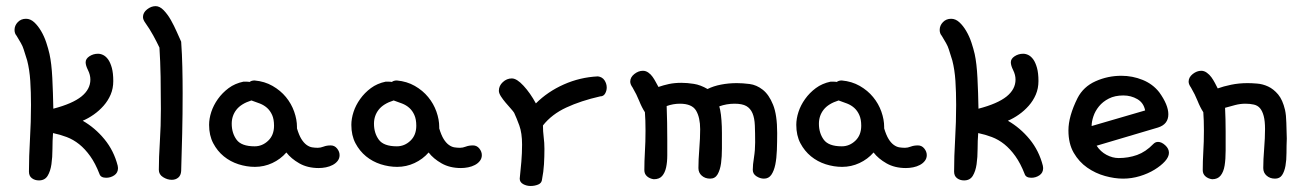

<svg xmlns="http://www.w3.org/2000/svg" viewBox="-20 -577 4347 638"><path d="M35.2 -458Q28.3 -465.8 28.3 -477.5Q28.3 -492.2 39.1 -503.4Q49.8 -514.6 66.4 -514.6Q81.1 -514.6 93.8 -502.9Q106.4 -491.2 116.7 -473.6Q127 -456.1 133.8 -435.5Q140.6 -415 144.5 -397.5Q151.4 -366.2 153.8 -317.9Q156.2 -269.5 157.2 -215.8Q220.7 -232.4 250.5 -256.3Q280.3 -280.3 280.3 -312.5Q280.3 -328.1 272.5 -343.8Q264.6 -359.4 264.6 -370.1Q264.6 -381.8 277.3 -390.1Q290 -398.4 305.7 -398.4Q314.5 -398.4 323.2 -394Q332 -389.6 339.4 -379.4Q346.7 -369.1 351.6 -351.6Q356.4 -334 356.4 -307.6Q356.4 -283.2 347.7 -262.7Q338.9 -242.2 324.2 -225.6Q309.6 -209 291.5 -196.3Q273.4 -183.6 254.9 -175.8Q295.9 -152.3 327.1 -114.3Q358.4 -76.2 371.1 -26.4Q371.1 -24.4 371.6 -22.5Q372.1 -20.5 372.1 -18.6Q372.1 -2.9 359.9 5.4Q347.7 13.7 333 13.7Q314.5 13.7 310.5 1Q296.9 -34.2 279.8 -58.1Q262.7 -82 243.2 -97.7Q223.6 -113.3 201.7 -121.6Q179.7 -129.9 156.2 -134.8Q154.3 -109.4 154.3 -82Q154.3 -54.7 150.9 -31.2Q147.5 -7.8 138.2 7.3Q128.9 22.5 109.4 22.5Q95.7 22.5 85.9 15.1Q76.2 7.8 76.2 -6.8Q76.2 -56.6 79.6 -114.3Q83 -171.9 83 -228.5Q83 -270.5 80.6 -308.1Q78.1 -345.7 70.3 -376L58.6 -413.1Q55.7 -422.9 49.3 -434.1Q43 -445.3 35.2 -458Z M462.9 -501Q455.1 -511.7 455.1 -520.5Q455.1 -535.2 468.8 -545.9Q482.4 -556.6 497.1 -556.6Q510.7 -556.6 523.9 -543Q537.1 -529.3 547.9 -510.3Q558.6 -491.2 567.4 -471.2Q576.2 -451.2 582 -438.5Q585 -396.5 585.9 -354Q586.9 -311.5 586.9 -267.6Q586.9 -197.3 585.4 -132.3Q584 -67.4 582 -8.8Q581.1 5.9 572.3 13.2Q563.5 20.5 550.8 20.5Q536.1 20.5 522 11.7Q507.8 2.9 507.8 -12.7Q507.8 -53.7 511.2 -106Q514.6 -158.2 514.6 -214.8Q514.6 -268.6 513.7 -321.8Q512.7 -375 509.8 -418.9Q501 -437.5 489.3 -459Q477.5 -480.5 462.9 -501Z M809.6 -304.7Q815.4 -309.6 826.2 -309.6Q859.4 -306.6 885.7 -291.5Q912.1 -276.4 930.2 -254.4Q948.2 -232.4 957.5 -206.1Q966.8 -179.7 966.8 -155.3V-150.4Q973.6 -127.9 981.4 -115.2Q989.3 -102.5 998.5 -95.7Q1007.8 -88.9 1017.1 -87.4Q1026.4 -85.9 1036.1 -85.9Q1044.9 -85.9 1055.2 -89.8Q1065.4 -93.8 1079.1 -93.8Q1091.8 -93.8 1100.1 -83.5Q1108.4 -73.2 1108.4 -61.5Q1108.4 -50.8 1102.1 -42.5Q1095.7 -34.2 1085.4 -28.8Q1075.2 -23.4 1063 -21Q1050.8 -18.6 1039.1 -18.6Q1002 -18.6 974.6 -34.2Q947.3 -49.8 931.6 -70.3Q912.1 -47.9 884.8 -35.2Q857.4 -22.5 827.1 -22.5Q799.8 -22.5 772.5 -31.2Q745.1 -40 723.6 -57.6Q702.1 -75.2 688.5 -101.1Q674.8 -127 674.8 -162.1Q674.8 -182.6 682.1 -205.1Q689.5 -227.5 704.1 -248Q718.8 -268.6 739.7 -284.2Q760.7 -299.8 789.1 -305.7H794.9Q804.7 -305.7 809.6 -304.7ZM815.4 -243.2Q781.2 -232.4 765.6 -212.4Q750 -192.4 750 -166Q750 -134.8 766.1 -112.8Q782.2 -90.8 826.2 -90.8Q851.6 -90.8 871.1 -109.4Q890.6 -127.9 890.6 -159.2Q890.6 -180.7 884.3 -194.8Q877.9 -209 867.7 -218.3Q857.4 -227.5 843.8 -232.9Q830.1 -238.3 815.4 -243.2Z M1282.2 -304.7Q1288.1 -309.6 1298.8 -309.6Q1332 -306.6 1358.4 -291.5Q1384.8 -276.4 1402.8 -254.4Q1420.9 -232.4 1430.2 -206.1Q1439.5 -179.7 1439.5 -155.3V-150.4Q1446.3 -127.9 1454.1 -115.2Q1461.9 -102.5 1471.2 -95.7Q1480.5 -88.9 1489.7 -87.4Q1499 -85.9 1508.8 -85.9Q1517.6 -85.9 1527.8 -89.8Q1538.1 -93.8 1551.8 -93.8Q1564.5 -93.8 1572.8 -83.5Q1581.1 -73.2 1581.1 -61.5Q1581.1 -50.8 1574.7 -42.5Q1568.4 -34.2 1558.1 -28.8Q1547.9 -23.4 1535.6 -21Q1523.4 -18.6 1511.7 -18.6Q1474.6 -18.6 1447.3 -34.2Q1419.9 -49.8 1404.3 -70.3Q1384.8 -47.9 1357.4 -35.2Q1330.1 -22.5 1299.8 -22.5Q1272.5 -22.5 1245.1 -31.2Q1217.8 -40 1196.3 -57.6Q1174.8 -75.2 1161.1 -101.1Q1147.5 -127 1147.5 -162.1Q1147.5 -182.6 1154.8 -205.1Q1162.1 -227.5 1176.8 -248Q1191.4 -268.6 1212.4 -284.2Q1233.4 -299.8 1261.7 -305.7H1267.6Q1277.3 -305.7 1282.2 -304.7ZM1288.1 -243.2Q1253.9 -232.4 1238.3 -212.4Q1222.7 -192.4 1222.7 -166Q1222.7 -134.8 1238.8 -112.8Q1254.9 -90.8 1298.8 -90.8Q1324.2 -90.8 1343.8 -109.4Q1363.3 -127.9 1363.3 -159.2Q1363.3 -180.7 1356.9 -194.8Q1350.6 -209 1340.3 -218.3Q1330.1 -227.5 1316.4 -232.9Q1302.7 -238.3 1288.1 -243.2Z M1760.7 -233.4Q1799.8 -272.5 1853.5 -296.4Q1907.2 -320.3 1966.8 -323.2Q1981.4 -321.3 1988.8 -310.1Q1996.1 -298.8 1996.1 -286.1Q1996.1 -275.4 1990.7 -266.1Q1985.4 -256.8 1974.6 -256.8Q1910.2 -242.2 1861.8 -219.7Q1813.5 -197.3 1784.2 -160.2Q1784.2 -140.6 1786.6 -121.6Q1789.1 -102.5 1789.1 -82Q1789.1 -56.6 1787.6 -31.2Q1786.1 -5.9 1781.2 18.6Q1780.3 31.2 1768.6 36.1Q1756.8 41 1743.2 41Q1729.5 41 1718.3 34.7Q1707 28.3 1707 16.6Q1710 -10.7 1712.4 -39.6Q1714.8 -68.4 1714.8 -96.7Q1714.8 -134.8 1705.6 -160.2Q1696.3 -185.5 1688.5 -202.1Q1685.5 -207 1677.2 -216.3Q1668.9 -225.6 1660.2 -235.8Q1651.4 -246.1 1644.5 -256.8Q1637.7 -267.6 1637.7 -275.4Q1637.7 -292 1650.9 -304.2Q1664.1 -316.4 1680.7 -316.4Q1697.3 -316.4 1719.7 -292Q1742.2 -267.6 1760.7 -233.4Z M2082 -286.1Q2074.2 -296.9 2074.2 -305.7Q2074.2 -320.3 2087.9 -331.1Q2101.6 -341.8 2116.2 -341.8Q2126 -341.8 2134.3 -335.9Q2142.6 -330.1 2148.4 -321.8Q2154.3 -313.5 2159.2 -304.2Q2164.1 -294.9 2168 -288.1Q2184.6 -293.9 2203.1 -297.9Q2221.7 -301.8 2244.1 -301.8Q2263.7 -301.8 2285.6 -298.3Q2307.6 -294.9 2331.1 -281.2Q2350.6 -291 2376 -295.9Q2401.4 -300.8 2428.7 -300.8Q2447.3 -300.8 2470.7 -297.9Q2494.1 -294.9 2514.6 -278.8Q2535.2 -262.7 2548.8 -229Q2562.5 -195.3 2562.5 -134.8Q2562.5 -105.5 2561.5 -78.1Q2560.5 -50.8 2556.2 -29.8Q2551.8 -8.8 2543 3.9Q2534.2 16.6 2518.6 16.6Q2505.9 16.6 2493.7 8.8Q2481.4 1 2481.4 -12.7Q2481.4 -29.3 2485.4 -53.7Q2489.3 -78.1 2489.3 -103.5Q2489.3 -135.7 2488.3 -160.2Q2487.3 -184.6 2480.5 -200.7Q2473.6 -216.8 2460 -224.6Q2446.3 -232.4 2420.9 -232.4Q2394.5 -232.4 2370.1 -223.6L2373 -211.9Q2376 -197.3 2377.4 -177.2Q2378.9 -157.2 2378.9 -134.8Q2378.9 -110.4 2378.9 -83.5Q2378.9 -56.6 2376 -34.7Q2373 -12.7 2364.7 2Q2356.4 16.6 2339.8 16.6Q2323.2 16.6 2312 6.8Q2300.8 -2.9 2300.8 -18.6Q2300.8 -45.9 2303.7 -82Q2306.6 -118.2 2306.6 -147.5Q2306.6 -186.5 2293 -209.5Q2279.3 -232.4 2239.3 -232.4Q2216.8 -232.4 2195.3 -224.6V-223.6Q2196.3 -198.2 2196.8 -169.4Q2197.3 -140.6 2197.3 -111.3Q2197.3 -85 2197.3 -61.5Q2197.3 -38.1 2193.4 -20.5Q2189.5 -2.9 2180.2 7.8Q2170.9 18.6 2152.3 18.6Q2138.7 16.6 2129.9 8.8Q2121.1 1 2121.1 -11.7Q2121.1 -41 2123 -73.2Q2125 -105.5 2125 -142.6Q2125 -161.1 2124.5 -175.8Q2124 -190.4 2123 -204.1Q2112.3 -220.7 2104 -241.7Q2095.7 -262.7 2082 -286.1Z M2760.7 -304.7Q2766.6 -309.6 2777.3 -309.6Q2810.5 -306.6 2836.9 -291.5Q2863.3 -276.4 2881.3 -254.4Q2899.4 -232.4 2908.7 -206.1Q2918 -179.7 2918 -155.3V-150.4Q2924.8 -127.9 2932.6 -115.2Q2940.4 -102.5 2949.7 -95.7Q2959 -88.9 2968.3 -87.4Q2977.5 -85.9 2987.3 -85.9Q2996.1 -85.9 3006.3 -89.8Q3016.6 -93.8 3030.3 -93.8Q3043 -93.8 3051.3 -83.5Q3059.6 -73.2 3059.6 -61.5Q3059.6 -50.8 3053.2 -42.5Q3046.9 -34.2 3036.6 -28.8Q3026.4 -23.4 3014.2 -21Q3002 -18.6 2990.2 -18.6Q2953.1 -18.6 2925.8 -34.2Q2898.4 -49.8 2882.8 -70.3Q2863.3 -47.9 2835.9 -35.2Q2808.6 -22.5 2778.3 -22.5Q2751 -22.5 2723.6 -31.2Q2696.3 -40 2674.8 -57.6Q2653.3 -75.2 2639.6 -101.1Q2626 -127 2626 -162.1Q2626 -182.6 2633.3 -205.1Q2640.6 -227.5 2655.3 -248Q2669.9 -268.6 2690.9 -284.2Q2711.9 -299.8 2740.2 -305.7H2746.1Q2755.9 -305.7 2760.7 -304.7ZM2766.6 -243.2Q2732.4 -232.4 2716.8 -212.4Q2701.2 -192.4 2701.2 -166Q2701.2 -134.8 2717.3 -112.8Q2733.4 -90.8 2777.3 -90.8Q2802.7 -90.8 2822.3 -109.4Q2841.8 -127.9 2841.8 -159.2Q2841.8 -180.7 2835.4 -194.8Q2829.1 -209 2818.8 -218.3Q2808.6 -227.5 2794.9 -232.9Q2781.2 -238.3 2766.6 -243.2Z M3109.4 -458Q3102.5 -465.8 3102.5 -477.5Q3102.5 -492.2 3113.3 -503.4Q3124 -514.6 3140.6 -514.6Q3155.3 -514.6 3168 -502.9Q3180.7 -491.2 3190.9 -473.6Q3201.2 -456.1 3208 -435.5Q3214.8 -415 3218.8 -397.5Q3225.6 -366.2 3228 -317.9Q3230.5 -269.5 3231.4 -215.8Q3294.9 -232.4 3324.7 -256.3Q3354.5 -280.3 3354.5 -312.5Q3354.5 -328.1 3346.7 -343.8Q3338.9 -359.4 3338.9 -370.1Q3338.9 -381.8 3351.6 -390.1Q3364.3 -398.4 3379.9 -398.4Q3388.7 -398.4 3397.5 -394Q3406.2 -389.6 3413.6 -379.4Q3420.9 -369.1 3425.8 -351.6Q3430.7 -334 3430.7 -307.6Q3430.7 -283.2 3421.9 -262.7Q3413.1 -242.2 3398.4 -225.6Q3383.8 -209 3365.7 -196.3Q3347.7 -183.6 3329.1 -175.8Q3370.1 -152.3 3401.4 -114.3Q3432.6 -76.2 3445.3 -26.4Q3445.3 -24.4 3445.8 -22.5Q3446.3 -20.5 3446.3 -18.6Q3446.3 -2.9 3434.1 5.4Q3421.9 13.7 3407.2 13.7Q3388.7 13.7 3384.8 1Q3371.1 -34.2 3354 -58.1Q3336.9 -82 3317.4 -97.7Q3297.9 -113.3 3275.9 -121.6Q3253.9 -129.9 3230.5 -134.8Q3228.5 -109.4 3228.5 -82Q3228.5 -54.7 3225.1 -31.2Q3221.7 -7.8 3212.4 7.3Q3203.1 22.5 3183.6 22.5Q3169.9 22.5 3160.2 15.1Q3150.4 7.8 3150.4 -6.8Q3150.4 -56.6 3153.8 -114.3Q3157.2 -171.9 3157.2 -228.5Q3157.2 -270.5 3154.8 -308.1Q3152.3 -345.7 3144.5 -376L3132.8 -413.1Q3129.9 -422.9 3123.5 -434.1Q3117.2 -445.3 3109.4 -458Z M3832 -270.5Q3862.3 -228.5 3862.3 -197.3Q3862.3 -164.1 3828.1 -153.3L3624 -92.8Q3636.7 -73.2 3656.7 -62.5Q3676.8 -51.8 3697.3 -51.8Q3729.5 -51.8 3758.3 -62Q3787.1 -72.3 3812.5 -98.6Q3819.3 -105.5 3828.1 -105.5Q3839.8 -105.5 3852.1 -94.2Q3864.3 -83 3864.3 -69.3Q3864.3 -55.7 3851.1 -41Q3837.9 -26.4 3816.4 -13.2Q3794.9 0 3767.6 8.3Q3740.2 16.6 3711.9 16.6Q3683.6 16.6 3651.9 7.8Q3620.1 -1 3592.8 -20Q3565.4 -39.1 3547.9 -69.3Q3530.3 -99.6 3530.3 -143.6Q3530.3 -190.4 3560.5 -251Q3580.1 -289.1 3620.6 -307.1Q3661.1 -325.2 3706.1 -325.2Q3743.2 -325.2 3776.9 -311.5Q3810.5 -297.9 3832 -270.5ZM3607.4 -158.2 3785.2 -210Q3780.3 -235.4 3759.3 -247.6Q3738.3 -259.8 3712.9 -259.8Q3684.6 -259.8 3664.6 -249.5Q3644.5 -239.3 3631.8 -223.6Q3619.1 -208 3613.3 -190.4Q3607.4 -172.9 3607.4 -158.2Z M3937.5 -286.1Q3929.7 -296.9 3929.7 -305.7Q3929.7 -320.3 3943.4 -331.1Q3957 -341.8 3971.7 -341.8Q3981.4 -341.8 3990.2 -335.4Q3999 -329.1 4005.4 -320.3Q4011.7 -311.5 4017.1 -301.3Q4022.5 -291 4026.4 -283.2Q4044.9 -290 4070.8 -295.4Q4096.7 -300.8 4126 -300.8Q4138.7 -300.8 4157.2 -299.3Q4175.8 -297.9 4193.8 -289.6Q4211.9 -281.2 4227.1 -263.2Q4242.2 -245.1 4250 -211.9Q4253.9 -194.3 4254.4 -168.9Q4254.9 -143.6 4255.9 -116.2Q4254.9 -92.8 4254.9 -68.8Q4254.9 -44.9 4251.5 -25.9Q4248 -6.8 4240.2 4.9Q4232.4 16.6 4216.8 16.6Q4200.2 16.6 4189 6.8Q4177.7 -2.9 4177.7 -18.6Q4177.7 -46.9 4180.7 -83Q4183.6 -119.1 4183.6 -148.4Q4183.6 -174.8 4179.2 -191.4Q4174.8 -208 4167 -217.3Q4159.2 -226.6 4146.5 -229.5Q4133.8 -232.4 4118.2 -232.4Q4101.6 -232.4 4084.5 -228Q4067.4 -223.6 4050.8 -218.8Q4051.8 -200.2 4052.2 -180.7Q4052.7 -161.1 4052.7 -139.6Q4052.7 -105.5 4052.7 -76.7Q4052.7 -47.9 4049.3 -26.9Q4045.9 -5.9 4036.1 6.3Q4026.4 18.6 4007.8 18.6Q3994.1 16.6 3985.4 8.8Q3976.6 1 3976.6 -11.7Q3976.6 -41 3978.5 -73.2Q3980.5 -105.5 3980.5 -142.6Q3980.5 -161.1 3980 -175.8Q3979.5 -190.4 3978.5 -204.1Q3967.8 -220.7 3959.5 -241.7Q3951.2 -262.7 3937.5 -286.1Z"/></svg>

Font: Gamja Flower
Style: Regular
Weight: 400
Designer: YoonDesign Inc.
Foundry: YoonDesign Inc.
Version: Version 3.00;build 20171102